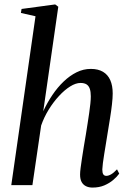

<svg xmlns="http://www.w3.org/2000/svg" viewBox="-20 -837 582 868"><path d="M398 11Q381.5 11 368.8 4.8Q356 -1.5 349 -14.2Q342 -27 342 -48Q342 -59 344.5 -78.5Q347 -98 350.8 -122.8Q354.5 -147.5 359 -174.8Q363.5 -202 368 -228Q372 -253.5 376 -278.5Q380 -303.5 383.2 -326.2Q386.5 -349 388.5 -368.2Q390.5 -387.5 390.5 -401.5Q390.5 -422.5 385.8 -436Q381 -449.5 370.8 -455.8Q360.5 -462 344 -462Q322.5 -462 297.2 -446.2Q272 -430.5 246.8 -403.2Q221.5 -376 200.2 -341.5Q179 -307 166 -269.5L126.5 0H31L140.5 -763.5L74.5 -778.5L77.5 -796.5L229.5 -817L243.5 -806.5L175.5 -334Q193.5 -373 216.8 -407.5Q240 -442 267.8 -468.5Q295.5 -495 326.2 -510.2Q357 -525.5 390.5 -525.5Q423.5 -525.5 445.5 -512.5Q467.5 -499.5 478.5 -474.8Q489.5 -450 489.5 -414.5Q489.5 -394.5 486.2 -365.5Q483 -336.5 477.5 -302.8Q472 -269 466.5 -235Q462.5 -211.5 458.8 -187.2Q455 -163 451.2 -140.8Q447.5 -118.5 445.2 -100.2Q443 -82 442.5 -71Q442.5 -55.5 447 -48.8Q451.5 -42 460.5 -42Q470.5 -42 482.2 -48.8Q494 -55.5 509 -71.5L519 -52Q509 -38 492 -23.5Q475 -9 451.8 1Q428.5 11 398 11Z"/></svg>

Font: Merriweather 120pt
Style: Italic
Weight: 400
Italic angle: -7.8°
Version: Version 2.101